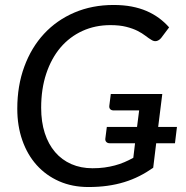

<svg xmlns="http://www.w3.org/2000/svg" viewBox="-20 -744 748 772"><path d="M531 -233.5 539.5 -300H437.5Q428 -300 423.2 -305Q418.5 -310 419.5 -318.5L425.5 -366H632.5L616 -233.5H691.5L683.5 -168H608L596 -69.5Q569 -50.5 540.2 -36Q511.5 -21.5 479.8 -11.8Q448 -2 412.2 3Q376.5 8 335.5 8Q270.5 8 217.8 -15.2Q165 -38.5 127.5 -80.2Q90 -122 69.8 -179.8Q49.5 -237.5 49.5 -307Q49.5 -399.5 77.8 -476.2Q106 -553 157 -608Q208 -663 279.2 -693.5Q350.5 -724 436.5 -724Q476 -724 509 -717.8Q542 -711.5 569.2 -699.8Q596.5 -688 619 -671.5Q641.5 -655 660 -634L628.5 -592Q620.5 -582 610.2 -579.2Q600 -576.5 589 -583.5Q578 -590 564.8 -600.2Q551.5 -610.5 532.8 -620Q514 -629.5 487.5 -636.2Q461 -643 424 -643Q362.5 -643 311.2 -619.5Q260 -596 223.2 -552.8Q186.5 -509.5 166 -448Q145.5 -386.5 145.5 -310.5Q145.5 -254 160 -209Q174.5 -164 201.5 -132.5Q228.5 -101 266.8 -84.2Q305 -67.5 352 -67.5Q378 -67.5 400 -70.5Q422 -73.5 441.8 -78.8Q461.5 -84 479.8 -91.8Q498 -99.5 516 -109.5L523 -168H421.5Q412.5 -168 407.5 -173.2Q402.5 -178.5 403.5 -186.5L409.5 -233.5Z"/></svg>

Font: Lato
Style: Italic
Weight: 400
Italic angle: -7°
Designer: Lukasz Dziedzic
Foundry: tyPoland Lukasz Dziedzic
Version: Version 2.007; 2014-02-27